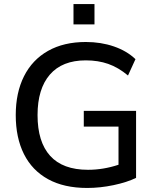

<svg xmlns="http://www.w3.org/2000/svg" viewBox="-20 -922 771 951"><path d="M412 9Q297 9 218 -34.5Q139 -78 98.5 -159Q58 -240 58 -352Q58 -463 99 -544.5Q140 -626 218 -670Q296 -714 405 -714Q480 -714 544 -692Q608 -670 651 -629L614 -548Q566 -588 516 -605.5Q466 -623 405 -623Q288 -623 227 -552.5Q166 -482 166 -352Q166 -219 228.5 -150Q291 -81 416 -81Q492 -81 567 -106V-295H395V-373H654V-41Q609 -19 542.5 -5Q476 9 412 9ZM344 -801V-902H448V-801Z"/></svg>

Font: Nunito Sans SemiBold
Style: Regular
Weight: 600
Designer: Vernon Adams
Foundry: Vernon Adams
Version: Version 3.101; ttfautohint (v1.8.4.7-5d5b);gftools[0.9.27]